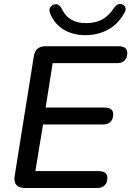

<svg xmlns="http://www.w3.org/2000/svg" viewBox="-20 -935 653 955"><path d="M105 0Q44 0 53 -60L148 -654Q155 -705 207 -705H569Q613 -705 613 -672Q613 -647 599.5 -634Q586 -621 564 -621H242L207 -400H500Q543 -400 543 -366Q543 -342 529.5 -329Q516 -316 494 -316H194L156 -84H470Q514 -84 514 -50Q514 -26 500.5 -13Q487 0 465 0ZM405 -760Q344 -760 298 -787Q252 -814 230 -867Q223 -884 228 -895Q233 -906 247 -912Q272 -922 289 -888Q322 -820 408 -820Q454 -820 487 -837.5Q520 -855 547 -895Q566 -922 588 -913Q615 -901 599 -871Q566 -813 515.5 -786.5Q465 -760 405 -760Z"/></svg>

Font: Nunito SemiBold
Style: Italic
Weight: 600
Italic angle: -9°
Designer: Vernon Adams
Foundry: Vernon Adams
Version: Version 3.601; ttfautohint (v1.8.2.53-6de2)